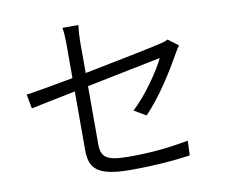

<svg xmlns="http://www.w3.org/2000/svg" viewBox="-84 -874 1167 993"><g transform="rotate(-10 500.0 -377.5)"><path d="M654 -248C736 -332 812 -456 858 -538C865 -550 874 -566 882 -576L829 -616C818 -610 800 -604 780 -600C739 -590 556 -553 382 -519V-682C382 -710 384 -741 388 -770H304C309 -741 310 -711 310 -682V-505C203 -485 107 -468 62 -462L76 -387C116 -396 207 -414 310 -435V-128C310 -33 345 15 523 15C651 15 748 7 838 -6L841 -83C741 -64 648 -54 530 -54C409 -54 382 -76 382 -146V-450C565 -487 758 -526 773 -529C743 -468 668 -355 592 -285Z"/></g></svg>

Font: Genne Gothic Normal
Style: Regular
Weight: 350
Designer: Ryoko NISHIZUKA (kana & ideographs); Paul D. Hunt (Latin, Greek & Cyrillic); Wenlong ZHANG (bopomofo); Sandoll Communica
Foundry: Adobe Systems Incorporated
Version: Version 1.004;PS 1.004;hotconv 16.6.51;makeotf.lib2.5.65220